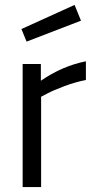

<svg xmlns="http://www.w3.org/2000/svg" viewBox="-20 -760 386 780"><path d="M72 0V-500H146V-432Q233 -492 329 -511V-435Q287 -427 241.5 -410Q196 -393 172 -380L147 -367V0ZM67 -642 283 -740 309 -676 88 -591Z"/></svg>

Font: Titillium Web
Style: Regular
Weight: 400
Version: Version 1.002;PS 57.000;hotconv 1.0.70;makeotf.lib2.5.55311